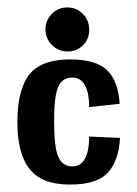

<svg xmlns="http://www.w3.org/2000/svg" viewBox="-20 -488 369 516"><path d="M161.5 -349.6Q185.9 -349.6 202.8 -366.1Q219.8 -382.6 219.8 -407.9Q219.8 -433.3 202.8 -450.6Q185.9 -468 161 -468Q136.1 -468 119.2 -450.6Q102.3 -433.3 102.3 -408.8Q102.3 -384.3 119.7 -367Q137 -349.6 161.5 -349.6ZM174.4 -279.4Q218.9 -279.4 219.8 -200.2L301.6 -209.1Q298 -269.6 268.2 -298.9Q238.4 -328.3 169 -328.3Q81.9 -328.3 51.6 -277.6Q26.7 -234.9 26.7 -160.1Q26.7 -36.5 96.1 -5.3Q125.4 8 169 8Q239.3 8 269.1 -23.1Q298.9 -54.3 302.5 -117.4L219.8 -121Q218.9 -40.9 174.4 -40.9Q147.7 -40.9 136.6 -66.7Q125.4 -92.5 125.4 -160.6Q125.4 -228.6 136.1 -254Q146.8 -279.4 174.4 -279.4Z"/></svg>

Font: Gidugu
Style: Regular
Weight: 400
Designer: Purushoth Kumar Guthula
Foundry: Silicon Andhra, USA.
Version: Version 1.0.5; ttfautohint (v1.2.25-373a) -l 7 -r 28 -G 50 -